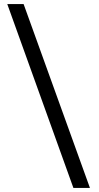

<svg xmlns="http://www.w3.org/2000/svg" viewBox="-20 -822 489 952"><path d="M344 110 16 -802H97L426 110Z"/></svg>

Font: Literata Medium
Style: Regular
Weight: 500
Designer: Latin by Veronika Burian and Jose Scaglione. Greek by Irene Vlachou. Cyrillic by Vera Evstafieva.
Foundry: TypeTogether
Version: Version 3.103; ttfautohint (v1.8.4.7-5d5b);gftools[0.9.29]